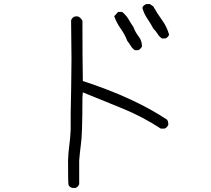

<svg xmlns="http://www.w3.org/2000/svg" viewBox="-20 -863 1040 948"><path d="M353 65H336Q320 59 318 48Q316 37 316 -71Q317 -106 322 -143.5Q327 -181 329 -222V-301Q332 -436 333 -572L331 -762Q336 -778 351 -782H365Q379 -776 387 -760Q387 -573 389 -463Q641 -381 805 -272Q811 -264 811 -247Q809 -241 803.5 -235.5Q798 -230 792 -228H774Q684 -287 584.5 -327.5Q485 -368 389 -407L387 -381Q387 -195 379 -146Q374 -108 371 -71V46Q366 60 353 65ZM796 -673H780Q767 -681 758.5 -695Q750 -709 737 -722Q724 -747 707.5 -771Q691 -795 683 -824Q686 -837 703 -843H720L737 -831Q756 -797 780 -764Q804 -731 815 -692Q810 -678 796 -673ZM662 -615H646Q634 -623 626 -636Q618 -649 608 -662Q597 -692 576 -721.5Q555 -751 544 -783L563 -804H583Q602 -789 614 -769Q619 -759 639 -729Q648 -704 664.5 -683Q681 -662 681 -634Q680 -630 674 -623.5Q668 -617 662 -615Z"/></svg>

Font: Yozai
Style: Regular
Weight: 400
Designer: LXGW / Y.OzVox
Foundry: LXGW / Y.OzVox
Version: Version 0.861;October 22, 2024